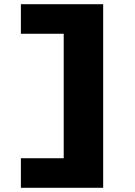

<svg xmlns="http://www.w3.org/2000/svg" viewBox="-20 -690 640 910"><path d="M469 200V-670H79V-530H282V60H79V200Z"/></svg>

Font: LT Wave Mono Black
Style: Regular
Weight: 900
Designer: Daniel Lyons
Version: Version 2.5 (Glyphs App)